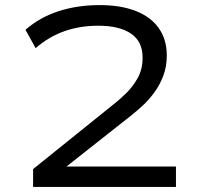

<svg xmlns="http://www.w3.org/2000/svg" viewBox="-20 -734 788 754"><path d="M110 0V-70L433 -330Q453 -346 477.5 -370Q502 -394 521 -428Q540 -462 540 -508Q540 -571 494.5 -602Q449 -633 366 -633Q294 -633 233 -611.5Q172 -590 120 -545L80 -617Q136 -666 210 -690Q284 -714 371 -714Q454 -714 513 -691Q572 -668 603.5 -623.5Q635 -579 635 -516Q635 -473 621.5 -437Q608 -401 586.5 -371.5Q565 -342 540 -319Q515 -296 492 -278L236 -76L234 -80H671V0Z"/></svg>

Font: Nunito Sans 10pt Expanded
Style: Regular
Weight: 400
Width: 7
Designer: Vernon Adams
Foundry: Vernon Adams
Version: Version 3.101;gftools[0.9.27]